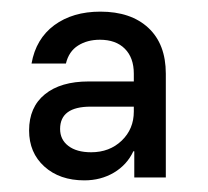

<svg xmlns="http://www.w3.org/2000/svg" viewBox="-20 -630 357 330"><path d="M125 -320Q82.5 -320 56.2 -343.8Q30 -367.5 30 -405.8Q30 -445.8 57.1 -467.9Q84.2 -490 132.5 -490H210V-503.3Q210 -530.8 194.6 -546.2Q179.2 -561.7 151.7 -561.7Q130 -561.7 114.2 -551.7Q98.3 -541.7 93.3 -520.8H34.2Q41.7 -563.3 73.3 -586.7Q105 -610 152.5 -610Q205 -610 235 -582.1Q265 -554.2 265 -503.3V-325H210.8V-370H209.2Q198.3 -346.7 175.8 -333.3Q153.3 -320 125 -320ZM136.7 -368.3Q168.3 -368.3 189.2 -388.3Q210 -408.3 210 -438.3V-446.7H135.8Q83.3 -446.7 83.3 -408.3Q83.3 -390 97.5 -379.2Q111.7 -368.3 136.7 -368.3Z"/></svg>

Font: Funnel Sans Light
Style: Regular
Weight: 300
Designer: NORD ID, Kristian Moeller
Foundry: Dicotype
Version: Version 1.000